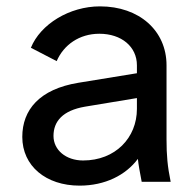

<svg xmlns="http://www.w3.org/2000/svg" viewBox="-20 -571 615 603"><path d="M230 12C310 12 375 -21 413 -72C415 -53 419 -31 425 0H516C506 -49 503 -83 503 -133V-366C503 -475 417 -551 294 -551C198 -551 107 -495 77 -421L158 -379C180 -430 229 -465 292 -465C362 -465 410 -424 410 -366V-341L226 -311C104 -291 50 -226 50 -141C50 -50 124 12 230 12ZM148 -144C148 -190 177 -224 247 -236L410 -263V-229C410 -138 342 -67 241 -67C187 -67 148 -100 148 -144Z"/></svg>

Font: Mluvka Medium
Style: Regular
Weight: 500
Designer: Modified by Jiří Krblich, Original typeface by Gumpita Rahayu
Foundry: Gumpita Rahayu & Jiří Krblich
Version: Version 2.000;Glyphs 3.1.1 (3134)